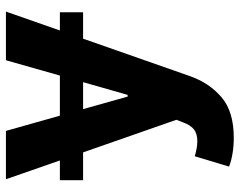

<svg xmlns="http://www.w3.org/2000/svg" viewBox="-99 -486 790 632"><g transform="rotate(-90 296.0 -170.0)"><path d="M83.8 -367.9 22 -545.5H181.1L231.2 -367.9H363.3L413.7 -545.5H573.9L511.7 -367.9H571.7V-291.5H484.7L361.9 58.9Q339.1 124.3 291.2 164.8Q244 204.5 158.7 204.5Q130 204.5 104.9 200.1Q79.9 195.7 63.6 188.9L97.7 76Q125.4 84.5 147 84.5Q171.9 84.5 185.9 73.5Q199.9 62.5 208.8 38.7L217.7 15.6L110.4 -291.5H18.8V-367.9ZM294 -144.9H299.7L341.6 -291.5H252.8Z"/></g></svg>

Font: Inter P
Style: Bold
Weight: 700
Designer: Rasmus Andersson
Foundry: rsms
Version: Version 3.018;git-588b23468